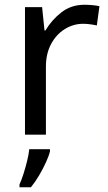

<svg xmlns="http://www.w3.org/2000/svg" viewBox="-20 -566 453 807"><path d="M335 -546Q350 -546 367.5 -544.5Q385 -543 398 -540L387 -459Q374 -462 358.5 -464Q343 -466 329 -466Q288 -466 252 -443.5Q216 -421 194.5 -380.5Q173 -340 173 -286V0H85V-536H157L167 -438H171Q197 -482 238 -514Q279 -546 335 -546ZM190 70Q186 88 173.5 115.5Q161 143 144.5 171Q128 199 110 221H62V209Q70 192 78.5 165.5Q87 139 94 110.5Q101 82 103 61H190Z"/></svg>

Font: Noto Sans Saurashtra
Style: Regular
Weight: 400
Designer: Monotype Design Team
Foundry: Monotype Imaging Inc.
Version: Version 2.001; ttfautohint (v1.8.4.7-5d5b)